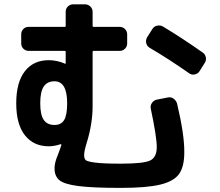

<svg xmlns="http://www.w3.org/2000/svg" viewBox="-20 -827 1040 906"><path d="M237.3 -443.4Q203.1 -443.4 186.5 -418.9Q169.9 -394.5 169.9 -339.8Q169.9 -285.2 186.5 -261.2Q203.1 -237.3 237.3 -237.3Q268.6 -237.3 282.7 -260.7Q296.9 -284.2 296.9 -339.8Q296.9 -443.4 237.3 -443.4ZM210 -136.7Q138.7 -136.7 97.7 -188.5Q56.6 -240.2 56.6 -339.8Q56.6 -438.5 97.2 -490.7Q137.7 -543 210 -543Q249 -543 287.1 -526.4H289.1Q290 -526.4 290 -528.3V-582Q290 -586.9 285.2 -586.9H115.2Q100.6 -586.9 90.3 -597.2Q80.1 -607.4 80.1 -622.1V-665Q80.1 -679.7 89.8 -689.9Q99.6 -700.2 115.2 -700.2H285.2Q290 -700.2 290 -705.1V-772.5Q290 -786.1 300.3 -796.4Q310.5 -806.6 325.2 -806.6H380.9Q395.5 -806.6 406.2 -796.4Q417 -786.1 417 -771.5V-705.1Q417 -700.2 421.9 -700.2H544.9Q559.6 -700.2 569.8 -689.9Q580.1 -679.7 580.1 -665V-622.1Q580.1 -607.4 569.8 -597.2Q559.6 -586.9 544.9 -586.9H421.9Q417 -586.9 417 -582V-327.1Q417 -242.2 388.7 -151.4Q377 -114.3 377 -94.7Q377 -78.1 384.8 -71.3Q392.6 -64.5 430.2 -59.6Q467.8 -54.7 549.8 -54.7Q658.2 -54.7 689 -69.8Q719.7 -85 719.7 -132.8Q719.7 -181.6 691.4 -314.5Q688.5 -328.1 696.3 -340.3Q704.1 -352.5 717.8 -356.4L772.5 -367.2Q787.1 -370.1 798.8 -361.8Q810.5 -353.5 815.4 -338.9Q850.6 -191.4 849.6 -107.4Q849.6 -41 825.2 -6.3Q800.8 28.3 736.8 43.9Q672.9 59.6 549.8 59.6Q416 59.6 349.1 50.8Q282.2 42 259.8 22.9Q237.3 3.9 237.3 -33.2Q237.3 -59.6 252.9 -95.7Q265.6 -128.9 269.5 -142.6Q269.5 -145.5 268.6 -146.5H265.6Q236.3 -136.7 210 -136.7ZM936.5 -579.1Q948.2 -571.3 951.2 -556.6Q954.1 -542 946.3 -530.3L920.9 -490.2Q913.1 -478.5 898.4 -475.6Q883.8 -472.7 872.1 -481.4Q782.2 -544.9 684.6 -602.5Q672.9 -610.4 669.9 -624Q667 -637.7 673.8 -650.4L699.2 -690.4Q707 -703.1 722.2 -706.1Q737.3 -709 750 -701.2Q837.9 -648.4 936.5 -579.1Z"/></svg>

Font: Rounded-L Mgen+ 1m bold
Style: Bold
Weight: 700
Designer: [Source Han Sans]
Ryoko NISHIZUKA  (kana & ideographs); Paul D. Hunt (Latin, Greek & Cyrillic); Wenlong ZHANG  (bopomofo
Version: Version 1.059.20150602